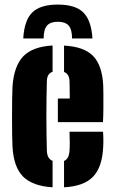

<svg xmlns="http://www.w3.org/2000/svg" viewBox="-20 -808 499 838"><path d="M232.5 -788Q308.5 -788 343.5 -753.8Q378.5 -719.5 383.5 -640H294.5Q294.5 -679 280 -696Q265.5 -713 232.5 -713Q199.5 -713 185 -696Q170.5 -679 170.5 -640H81.5Q86 -719.5 121 -753.8Q156 -788 232.5 -788ZM34.5 -168Q33.5 -185 33 -220.2Q32.5 -255.5 32.5 -297Q32.5 -338.5 33 -375Q33.5 -411.5 34.5 -430Q41 -520.5 81.8 -562.5Q122.5 -604.5 209.5 -609.5V-494.5Q197 -490.5 191 -480.5Q185 -470.5 184.5 -453Q183.5 -417.5 183 -379.2Q182.5 -341 182.5 -301.8Q182.5 -262.5 183 -224.8Q183.5 -187 184.5 -152Q185 -133.5 191 -122.2Q197 -111 209.5 -106V9.5Q121.5 4 80.5 -37.5Q39.5 -79 34.5 -168ZM259.5 9.5V-105.5Q271 -110.5 276.8 -121.8Q282.5 -133 283.5 -152Q284.5 -164 284.5 -185.5Q284.5 -207 283.5 -233H429.5Q430.5 -228 431 -206.2Q431.5 -184.5 430.5 -168Q426.5 -78.5 386.2 -36.8Q346 5 259.5 9.5ZM232.5 -275V-378H284.5Q284.5 -396 284.2 -412Q284 -428 283.8 -439Q283.5 -450 283.5 -453Q283 -469.5 277 -479.5Q271 -489.5 259.5 -494V-609Q346.5 -604.5 386.2 -563.8Q426 -523 430.5 -436Q431 -425 431.2 -397.2Q431.5 -369.5 431.2 -336.2Q431 -303 429.5 -275Z"/></svg>

Font: Big Shoulders Stencil Display Thin Black
Style: Regular
Weight: 900
Version: Version 2.001